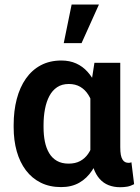

<svg xmlns="http://www.w3.org/2000/svg" viewBox="-20 -800 604 831"><path d="M39.1 -249V-259.3Q39.1 -320.3 52.5 -371.3Q65.9 -422.4 92 -459.7Q118.2 -497.1 156.7 -517.6Q195.3 -538.1 245.6 -538.1Q281.2 -538.1 309.6 -525.4Q337.9 -512.7 359.1 -489Q380.4 -465.3 395.5 -432.6Q410.6 -399.9 420.4 -359.1Q430.2 -318.4 435.5 -272V-246.1Q429.2 -189.9 415.3 -143.3Q401.4 -96.7 378.7 -62.3Q356 -27.8 322.8 -9Q289.6 9.8 244.6 9.8Q194.8 9.8 156.5 -9.3Q118.2 -28.3 92 -63Q65.9 -97.7 52.5 -145Q39.1 -192.4 39.1 -249ZM168.5 -259.3V-249Q168.5 -215.3 174.3 -186.8Q180.2 -158.2 192.9 -137Q205.6 -115.7 226.3 -103.8Q247.1 -91.8 276.9 -91.8Q306.2 -91.8 326.9 -103Q347.7 -114.3 361.3 -134Q375 -153.8 383.3 -180.7Q391.6 -207.5 396 -239.3V-274.4Q392.6 -308.6 384.5 -337.9Q376.5 -367.2 362.5 -389.4Q348.6 -411.6 327.6 -424.1Q306.6 -436.5 277.8 -436.5Q248 -436.5 227.3 -422.6Q206.5 -408.7 193.6 -384.3Q180.7 -359.9 174.6 -327.6Q168.5 -295.4 168.5 -259.3ZM388.7 -528.3H500.5V-163.1Q500.5 -143.1 502.9 -130.1Q505.4 -117.2 510.3 -109.4Q515.1 -101.6 521.7 -98.4Q528.3 -95.2 537.1 -95.2Q540.5 -95.2 543.5 -95.9Q546.4 -96.7 548.8 -97.7L560.5 -2.9Q544.9 5.4 530.8 7.8Q516.6 10.3 500 10.3Q472.7 10.3 450.2 1.5Q427.7 -7.3 411.4 -25.6Q395 -43.9 384.8 -72.3Q374.5 -100.6 371.1 -140.1V-415ZM255.9 -613.3 290 -780.3H408.2L333 -613.3Z"/></svg>

Font: Roboto SemiBold
Style: Regular
Weight: 600
Designer: Christian Robertson
Foundry: Google
Version: Version 3.009; 2024